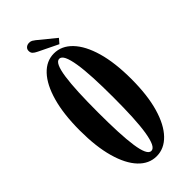

<svg xmlns="http://www.w3.org/2000/svg" viewBox="-266 -890 953 953"><g transform="rotate(-45 211.0 -413.0)"><path d="M212.5 11Q159.5 11 119 -31.8Q78.5 -74.5 55.8 -155Q33 -235.5 33 -349Q33 -463.5 55.8 -544.2Q78.5 -625 119 -668Q159.5 -711 212.5 -711Q266 -711 307.2 -668Q348.5 -625 371.8 -544.2Q395 -463.5 395 -349Q395 -235.5 371.8 -155Q348.5 -74.5 307.2 -31.8Q266 11 212.5 11ZM212.5 -26.5Q227.5 -26.5 237.8 -47.8Q248 -69 254.8 -110.2Q261.5 -151.5 264.5 -211.5Q267.5 -271.5 267.5 -349Q267.5 -426.5 264.5 -486.8Q261.5 -547 254.8 -588.8Q248 -630.5 237.8 -652Q227.5 -673.5 212.5 -673.5Q198 -673.5 188 -652Q178 -630.5 172 -588.8Q166 -547 163.2 -486.8Q160.5 -426.5 160.5 -349Q160.5 -271.5 163.2 -211.5Q166 -151.5 172 -110.2Q178 -69 188 -47.8Q198 -26.5 212.5 -26.5ZM264.5 -724 161.5 -774Q147 -781 139.8 -788.2Q132.5 -795.5 132.5 -808.5Q132.5 -820.5 141.2 -828Q150 -835.5 163 -835.5Q173.5 -835.5 180.5 -831.5Q187.5 -827.5 195 -821.5L285 -748Z"/></g></svg>

Font: Imbue Thin 10pt
Style: Bold
Weight: 700
Version: Version 1.102